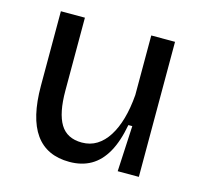

<svg xmlns="http://www.w3.org/2000/svg" viewBox="-83 -607 743 710"><g transform="rotate(15 288.0 -252.0)"><path d="M240 13Q153 13 109.5 -48Q66 -109 66 -232V-517H158V-238Q158 -152 183.5 -110Q209 -68 266 -68Q298 -68 323 -83.5Q348 -99 366.5 -128Q385 -157 396.5 -197.5Q408 -238 412 -289V-517H503V-224V0H422L431 -175H416Q404 -110 380.5 -68.5Q357 -27 322 -7Q287 13 240 13Z"/></g></svg>

Font: Bricolage Grotesque 28pt
Style: Regular
Weight: 400
Version: Version 1.001;gftools[0.9.33.dev8+g029e19f]